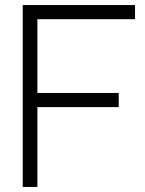

<svg xmlns="http://www.w3.org/2000/svg" viewBox="-20 -740 574 760"><path d="M128 0V-316H450V-372H128V-664H514.5V-720H70V0Z"/></svg>

Font: Vela Sans Light
Style: Regular
Weight: 300
Designer: Principal design: Mikhail Sharanda - project Manrope.
Design modification: Ravid Balaliev
Foundry: Mikhail Sharanda
Version: Version 1.001